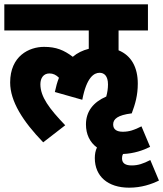

<svg xmlns="http://www.w3.org/2000/svg" viewBox="-20 -642 756 889"><path d="M184 -425C115 -425 27 -383 27 -260C27 -173 86 -80 180 17L282 -62C208 -139 167 -194 167 -252C167 -280 181 -302 209 -302C226 -302 240 -295 253 -282C245 -262 239 -240 234 -216L361 -180C381 -285 416 -305 441 -305C462 -305 480 -291 480 -251C480 -232 477 -213 472 -195C412 -169 378 -126 378 -66C378 -20 396 17 429 41C422 55 419 72 419 90C419 174 479 227 578 227C635 227 681 211 716 194L676 99C643 116 619 124 590 124C562 124 545 115 545 91C545 84 546 77 550 71C600 69 643 54 675 38L635 -57C602 -40 578 -32 549 -32C521 -32 504 -42 504 -66C504 -91 525 -109 589 -117H590C606 -160 618 -200 618 -255C618 -330 588 -385 529 -409V-501H665V-622H0V-501H391V-416C363 -409 338 -397 317 -379C276 -410 240 -425 184 -425Z"/></svg>

Font: Noto Sans Devanagari UI Condensed ExtraBold
Style: Regular
Weight: 800
Width: 3
Designer: Jelle Bosma - Monotype Design Team
Foundry: Monotype Imaging Inc.
Version: Version 2.004